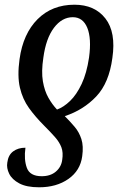

<svg xmlns="http://www.w3.org/2000/svg" viewBox="-20 -566 519 815"><path d="M296 -546Q382 -546 427.5 -487.5Q473 -429 457 -320Q443 -214 388.5 -156.5Q334 -99 255 -73Q278 -50 297 -27.5Q316 -5 325.5 24.5Q335 54 329 97Q321 158 270.5 193.5Q220 229 146 229Q93 229 62 212.5Q31 196 19 171.5Q7 147 11 124Q15 92 36 76.5Q57 61 88 61Q81 111 94 146.5Q107 182 157 182Q194 182 217 162.5Q240 143 244 113Q249 81 240.5 59Q232 37 213.5 16Q195 -5 167 -33Q130 -70 103 -107.5Q76 -145 64.5 -194Q53 -243 63 -315Q78 -423 139.5 -484.5Q201 -546 296 -546ZM289 -493Q243 -493 209 -448Q175 -403 164 -321Q155 -262 162 -221Q169 -180 185.5 -151Q202 -122 222 -101Q250 -111 277.5 -137.5Q305 -164 326.5 -209.5Q348 -255 358 -322Q369 -403 350.5 -448Q332 -493 289 -493Z"/></svg>

Font: Noto Serif ExtraCondensed Medium
Style: Italic
Weight: 500
Width: 2
Italic angle: -12°
Designer: Monotype Design Team
Foundry: Monotype Imaging Inc.
Version: Version 2.013; ttfautohint (v1.8.4.7-5d5b)